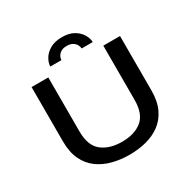

<svg xmlns="http://www.w3.org/2000/svg" viewBox="-193 -1072 1260 1268"><g transform="rotate(-30 437.5 -438.0)"><path d="M440 11Q373 11 312.2 -4.5Q251.5 -20 204 -54.5Q156.5 -89 129 -146Q101.5 -203 101.5 -286V-700H229V-287.5Q229 -180 286.8 -134Q344.5 -88 440 -88Q535.5 -88 592 -134Q648.5 -180 648.5 -287.5V-700H776V-286Q776 -203 749 -146Q722 -89 675.2 -54.5Q628.5 -20 568 -4.5Q507.5 11 440 11ZM439 -885.5Q494.5 -885.5 530 -864.2Q565.5 -843 582.8 -812.5Q600 -782 600 -755.5H515.5Q515.5 -768 507.8 -783Q500 -798 483 -808.8Q466 -819.5 438 -819.5Q409.5 -819.5 392.8 -808.8Q376 -798 368.5 -783Q361 -768 361 -755.5H276.5Q276.5 -782 294 -812.5Q311.5 -843 347.5 -864.2Q383.5 -885.5 439 -885.5Z"/></g></svg>

Font: Trispace SemiExpanded Medium
Style: Regular
Weight: 500
Width: 6
Designer: Tyler Finck
Foundry: Etcetera Type Company
Version: Version 1.210; ttfautohint (v1.8.3)